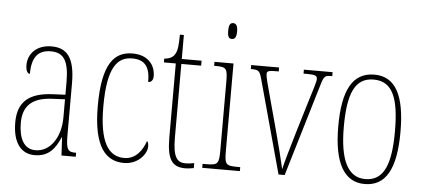

<svg xmlns="http://www.w3.org/2000/svg" viewBox="-50 -846 2124 965"><g transform="rotate(5 1011.5 -364.0)"><path d="M153 10C224 10 256 -33 281 -91H283L288 0H360V-20H358C320 -20 309 -29 309 -103V-366C309 -495 269 -542 191 -542C117 -542 73 -496 73 -438C73 -411 81 -395 94 -395C94 -482 127 -517 190 -517C254 -517 281 -477 281 -371V-306L218 -303C99 -298 42 -250 42 -146C42 -41 86 10 153 10ZM155 -15C96 -15 70 -69 70 -146C70 -228 112 -276 219 -280L281 -283V-191C281 -92 230 -15 155 -15Z M603 10C676 10 718 -46 718 -83C718 -98 715 -105 710 -110C695 -65 662 -15 603 -15C522 -15 476 -86 476 -264C476 -462 525 -517 600 -517C666 -517 690 -480 690 -406C702 -406 715 -414 715 -437C715 -495 676 -542 600 -542C508 -542 448 -479 448 -263C448 -55 514 10 603 10Z M914 10C925 10 941 8 956 5V-20C939 -17 928 -15 912 -15C870 -15 848 -40 848 -140V-511H948V-536H848V-657H828C827 -610 827 -575 810 -553C801 -540 785 -532 760 -530V-511H820V-141C820 -26 846 10 914 10Z M1090 -658C1103 -658 1113 -666 1113 -698C1113 -729 1103 -738 1090 -738C1076 -738 1068 -729 1068 -698C1068 -666 1076 -658 1090 -658ZM998 0H1188V-20H1175C1115 -20 1109 -26 1109 -96V-536H1013V-516H1019C1077 -516 1081 -508 1081 -437V-96C1081 -26 1075 -20 1014 -20H998Z M1255 -468 1383 0H1414L1554 -468C1568 -515 1574 -516 1607 -516H1609V-536H1464V-516H1484C1524 -516 1533 -511 1533 -494C1533 -480 1519 -439 1496 -363L1451 -214C1422 -118 1405 -55 1399 -28C1390 -68 1369 -153 1353 -211L1300 -407C1291 -439 1279 -484 1279 -498C1279 -513 1289 -516 1325 -516H1339V-536H1198V-516C1239 -516 1243 -511 1255 -468Z M1818 10C1921 10 1975 -73 1975 -267C1975 -449 1927 -542 1820 -542C1710 -542 1661 -451 1661 -267C1661 -76 1718 10 1818 10ZM1819 -15C1730 -15 1689 -102 1689 -267C1689 -434 1723 -517 1818 -517C1914 -517 1947 -434 1947 -267C1947 -103 1914 -15 1819 -15Z"/></g></svg>

Font: Noto Serif Bengali ExtraCondensed Thin
Style: Regular
Weight: 100
Width: 2
Designer: Juan Bruce, Universal Thirst, Indian Type Foundry and the Monotype Design Team.
Foundry: Monotype Imaging Inc.
Version: Version 2.003